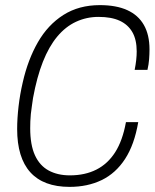

<svg xmlns="http://www.w3.org/2000/svg" viewBox="-20 -718 604 750"><path d="M252 12Q150 12 98.5 -45Q47 -102 47 -214Q47 -255 52.5 -302.5Q58 -350 69 -397Q89 -485 128 -553Q167 -621 227.5 -659.5Q288 -698 370 -698Q434 -698 477 -678.5Q520 -659 542 -620.5Q564 -582 564 -525Q564 -507 562.5 -487Q561 -467 556 -445H506Q510 -465 512 -483Q514 -501 514 -517Q514 -563 497 -592.5Q480 -622 447.5 -637Q415 -652 365 -652Q318 -652 277 -633Q236 -614 203.5 -575Q171 -536 147.5 -476.5Q124 -417 109 -335Q107 -319 104.5 -303.5Q102 -288 100.5 -273Q99 -258 98.5 -244Q98 -230 98 -217Q98 -152 116.5 -111.5Q135 -71 170 -52Q205 -33 253 -33Q312 -33 356.5 -55.5Q401 -78 430 -123.5Q459 -169 472 -241H520Q505 -153 468.5 -97Q432 -41 377 -14.5Q322 12 252 12Z"/></svg>

Font: Archivo Condensed Thin
Style: Italic
Weight: 250
Width: 3
Italic angle: -10°
Designer: Hector Gatti
Foundry: Omnibus-Type
Version: Version 2.001